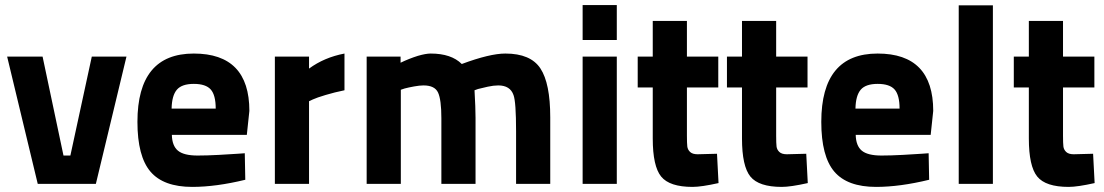

<svg xmlns="http://www.w3.org/2000/svg" viewBox="-20 -721 4331 753"><path d="M8 -499H147L229 -111H256L340 -499H476L356 0H128Z M755 -111Q791 -111 837.5 -113.5Q884 -116 912 -118L940 -120L942 -16Q827 12 734 12Q621 12 570 -48Q519 -108 519 -243Q519 -511 740 -511Q958 -511 958 -286L948 -192H654Q655 -149 678 -130Q701 -111 755 -111ZM653 -295H826Q826 -348 806.5 -370Q787 -392 740 -392Q693 -392 673.5 -369Q654 -346 653 -295Z M1058 0V-499H1192V-452Q1252 -496 1331 -511V-367Q1292 -359 1257 -348.5Q1222 -338 1207 -331L1192 -324V0Z M1552 0H1418V-499H1551V-475Q1584 -491 1619 -502Q1650 -511 1669 -511Q1750 -511 1791 -470Q1901 -511 1962 -511Q2061 -511 2099.5 -452.5Q2138 -394 2138 -261V0H2004V-206Q2004 -321 1994 -348Q1981 -386 1934 -386Q1916 -386 1893 -381Q1870 -376 1855 -372L1841 -367Q1845 -298 1845 -259V0H1711V-257Q1711 -330 1698 -358Q1685 -386 1641 -386Q1626 -386 1604 -382Q1582 -378 1567 -374L1552 -369Z M2265 0V-499H2399V0ZM2265 -564V-701H2399V-564Z M2797 -378H2674V-189Q2674 -159 2675.5 -146.5Q2677 -134 2686.5 -125Q2696 -116 2716 -116L2792 -118L2798 -3Q2731 12 2696 12Q2606 12 2573 -28.5Q2540 -69 2540 -178V-378H2481V-499H2540V-639H2674V-499H2797Z M3147 -378H3024V-189Q3024 -159 3025.5 -146.5Q3027 -134 3036.5 -125Q3046 -116 3066 -116L3142 -118L3148 -3Q3081 12 3046 12Q2956 12 2923 -28.5Q2890 -69 2890 -178V-378H2831V-499H2890V-639H3024V-499H3147Z M3437 -111Q3473 -111 3519.5 -113.5Q3566 -116 3594 -118L3622 -120L3624 -16Q3509 12 3416 12Q3303 12 3252 -48Q3201 -108 3201 -243Q3201 -511 3422 -511Q3640 -511 3640 -286L3630 -192H3336Q3337 -149 3360 -130Q3383 -111 3437 -111ZM3335 -295H3508Q3508 -348 3488.5 -370Q3469 -392 3422 -392Q3375 -392 3355.5 -369Q3336 -346 3335 -295Z M3740 0V-700H3874V0Z M4272 -378H4149V-189Q4149 -159 4150.5 -146.5Q4152 -134 4161.5 -125Q4171 -116 4191 -116L4267 -118L4273 -3Q4206 12 4171 12Q4081 12 4048 -28.5Q4015 -69 4015 -178V-378H3956V-499H4015V-639H4149V-499H4272Z"/></svg>

Font: TypoPRO Titillium Text
Style: 999 wt
Weight: 900
Designer: Accademia di Belle Arti di Urbino and others
Foundry: Accademia di Belle Arti di Urbino and others.
Version: Version 25.000